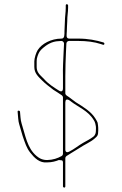

<svg xmlns="http://www.w3.org/2000/svg" viewBox="-20 -774 571 898"><path d="M292.5 -627C292.5 -641.7 293.9 -657.7 294.5 -673.3C294.5 -701.2 298.5 -716.3 298.5 -737V-749C298.5 -751 295.3 -754.5 292.5 -754.5C290.3 -754.5 287.5 -752 287.5 -749V-737C287.5 -715.9 283.5 -694 283.5 -673.7C282.8 -657.5 282.2 -643.7 281.5 -627.7C281.4 -613.4 283 -593.5 268 -593.5C218.5 -593.5 174.6 -569 156.1 -539.4C149 -528 140.5 -502.1 140.5 -487V-461C140.5 -431.4 158.7 -415.9 177.8 -396.8C193.2 -381.5 209.1 -369.8 229.3 -354.2C238.5 -348.1 257.8 -336.8 269.5 -328C272.1 -326 274.5 -322 274.5 -318V-55C274.5 -51 272.1 -46.3 268.1 -44.1C250.2 -34.1 228.4 -26.1 201.1 -25.5C198.3 -25.4 191.6 -25.8 186.3 -26.7C172.6 -29.2 163 -34.4 150.9 -44.5C106.4 -81.5 98.5 -142.6 81.1 -196.2C75.4 -213.7 75.4 -236.9 73.6 -251.4C72.7 -258.4 61.5 -258 62.4 -251.6C64.6 -232.1 64.9 -207.3 69.8 -193.1C75.6 -176.4 80.6 -152.9 85.8 -138.1C97.3 -105.3 104 -82.1 121.3 -60.3C141.1 -35.3 164.8 -10.8 200.8 -14.4C201 -14.5 201.6 -14.5 202 -14.5C222.5 -14.5 241.2 -19.9 255.4 -25.6L270.8 -23.8C273.2 -21.5 274.5 -18.3 274.5 -15V98C274.5 100 277.7 103.5 280.5 103.5C282.7 103.5 285.5 101 285.5 98L285.5 -34C285.5 -40.4 290.7 -44.6 295.7 -47.1L312.3 -57.6C325.2 -65.7 336.1 -71.9 351 -81.4C374.2 -97.4 404.4 -109.8 421.6 -125.3C434.7 -137 439.5 -139 439.5 -164C439.5 -174.2 439.4 -181.1 438.6 -186.2L436.7 -199.8C435.9 -203.4 431.7 -210.7 426.4 -219.4C406.1 -252.3 371.2 -273 335.4 -295.4C335.2 -295.5 334.8 -295.8 334.5 -296L302.3 -320.1C297.1 -324.3 285.5 -328.1 285.5 -338L285.5 -416.8C285.5 -457.1 287.1 -495 288.5 -529.6L290.5 -570.6C290.8 -576.7 296.2 -582.5 303 -582.5H346C385.1 -582.5 421.2 -578.1 452 -567.9C461.3 -564.7 463.7 -563.8 465.4 -564.7C470.8 -567.4 468.3 -573.1 464.6 -575.3C429.9 -585.7 392.4 -593.5 346 -593.5H304C286 -593.5 292.5 -613.6 292.5 -627ZM428.5 -164.5C428.5 -153.4 427 -142.8 415.6 -134C402.5 -123.9 382.9 -113.8 369.1 -106.1C347.3 -93.9 328.5 -77.3 303.6 -64.8C283.8 -54.9 285.5 -76 285.5 -76L285.5 -294C285.5 -322.2 309.6 -301.3 312.7 -298.8C344.1 -274.2 391.7 -256.3 417.5 -213.9C421.3 -207.5 422.9 -206.4 425.4 -197.2C427.8 -188.5 429.7 -180.4 428.5 -164.5ZM277.5 -530.7C276 -492.2 273.3 -457.2 274.5 -416.2V-361C274.5 -336.9 255.3 -350.5 255.3 -350.5C231 -365.9 206.8 -380.8 185.9 -404.5L169.2 -421.2C160.9 -429.5 151.5 -441.4 151.5 -461V-487.5C151.5 -495.9 152.4 -501.4 155.1 -509.8C160.7 -527.5 166.5 -537.4 181 -549.6C197.8 -563.8 221.9 -580.7 254 -581.5C256.4 -581.5 262.9 -582.5 267 -582.5C273.3 -582.5 279.5 -577.1 279.5 -570C279.5 -562.4 277.5 -537.2 277.5 -530.7Z"/></svg>

Font: CiSf OpenHand
Style: Hln
Weight: 400
Foundry: Cannot Into Space Fonts
Version: Version 0.7892